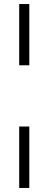

<svg xmlns="http://www.w3.org/2000/svg" viewBox="-20 -714 240 950"><path d="M75 -391V-694H125V-391ZM75 216V-88H125V216Z"/></svg>

Font: Libra Serif Modern
Style: Regular
Weight: 400
Designer: Stefan Peev, Context Ltd
Foundry: Stefan Peev, Context Ltd
Version: Version 1.000